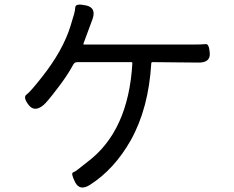

<svg xmlns="http://www.w3.org/2000/svg" viewBox="-20 -800 1040 853"><path d="M380 21Q335 50 314 10Q294 -30 304.5 -34Q315 -38 327 -48Q348 -65 369 -81Q551 -218 568 -519Q568 -524 563 -524H324Q312 -524 306 -514Q280 -465 235 -407Q187 -344 173 -333Q133 -300 107 -334Q81 -368 98 -380Q115 -392 169 -461Q213 -517 244 -572Q278 -633 294 -687Q301 -712 309 -737Q313 -750 314.5 -768Q316 -786 362 -776Q409 -766 391 -715L351 -607Q349 -602 354 -602H821Q879 -602 894 -604Q909 -606 912 -564Q915 -521 861 -522L658 -524Q652 -524 652 -518Q640 -318 561 -177Q488 -48 380 21Z"/></svg>

Font: Resource Han Rounded CN
Style: Regular
Weight: 400
Designer: Cyano Hao (round all glyphs); Ryoko NISHIZUKA  (kana, bopomofo & ideographs); Paul D. Hunt (Latin, Greek & Cyrillic); Sa
Foundry: Cyano Hao
Version: 0.990